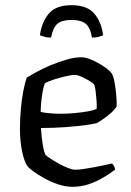

<svg xmlns="http://www.w3.org/2000/svg" viewBox="-20 -721 507 741"><path d="M260 0Q233 0 204.5 -9.5Q176 -19 151 -33Q126 -47 109 -59.5Q92 -72 87 -78Q73 -98 65 -138Q57 -178 57 -222Q57 -263 60.5 -301Q64 -339 70 -370Q76 -401 83 -421Q97 -430 121.5 -443.5Q146 -457 176 -469.5Q206 -482 237 -491Q268 -500 295 -500Q311 -500 335 -489.5Q359 -479 380.5 -464.5Q402 -450 410 -439Q417 -430 421.5 -406.5Q426 -383 428.5 -356Q431 -329 430 -310Q421 -296 406.5 -283.5Q392 -271 377.5 -261Q363 -251 354 -246Q344 -243 312 -238.5Q280 -234 234.5 -230.5Q189 -227 138 -227Q140 -192 145 -162.5Q150 -133 156 -123Q161 -118 175.5 -108.5Q190 -99 208 -89Q226 -79 243 -72.5Q260 -66 272 -66Q284 -66 304 -69Q324 -72 345.5 -76Q367 -80 385 -84Q403 -88 412 -90Q416 -87 420 -80Q424 -73 424 -66Q403 -50 376.5 -34.5Q350 -19 320.5 -9.5Q291 0 260 0ZM214 -282Q240 -282 267.5 -284.5Q295 -287 318 -291Q341 -295 353 -301Q354 -314 352.5 -333.5Q351 -353 349 -370Q347 -387 343 -395Q341 -399 326.5 -408Q312 -417 295.5 -424.5Q279 -432 268 -432Q257 -432 233 -426.5Q209 -421 186 -413.5Q163 -406 153 -399Q148 -386 144.5 -366.5Q141 -347 139 -326.5Q137 -306 137 -289Q149 -286 170.5 -284Q192 -282 214 -282ZM256 -701Q315 -701 343 -669.5Q371 -638 378 -585Q373 -582 361.5 -579Q350 -576 335 -576Q328 -616 310 -630Q292 -644 256 -644Q220 -644 202.5 -630Q185 -616 177 -576Q162 -576 151.5 -579Q141 -582 134 -585Q141 -636 168.5 -668.5Q196 -701 256 -701Z"/></svg>

Font: Texturina 12pt Light
Style: Regular
Weight: 300
Designer: Guillermo Torres Carreño
Foundry: Omnibus-Type
Version: Version 1.002